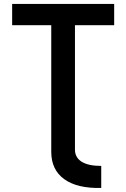

<svg xmlns="http://www.w3.org/2000/svg" viewBox="-20 -745 640 972"><path d="M41.5 -617.5V-725H558V-617.5H359.5V12.5Q359.5 52.5 393.5 73.8Q427.5 95 492.5 95V206.5Q371 209.5 305.2 162Q239.5 114.5 239.5 23.5V-617.5Z"/></svg>

Font: JuliaMono ExtraBold
Style: Regular
Weight: 800
Monospace: yes
Designer: cormullion
Foundry: corm
Version: Version 0.055; ttfautohint (v1.8.4)